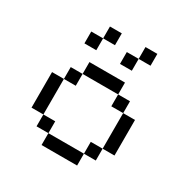

<svg xmlns="http://www.w3.org/2000/svg" viewBox="-146 -751 854 877"><g transform="rotate(30 281.0 -312.5)"><path d="M62.5 -312.5V-125H125V-312.5ZM125 -62.5H187.5V-125H125ZM125 -312.5H187.5V-375H125ZM125 -500H187.5V-562.5H125ZM187.5 0H375V-62.5H187.5ZM187.5 -375H375V-437.5H187.5ZM187.5 -562.5H250V-625H187.5ZM312.5 -500H375V-562.5H312.5ZM375 -62.5H437.5V-125H375ZM375 -312.5H437.5V-375H375ZM375 -562.5H437.5V-625H375ZM437.5 -125H500V-312.5H437.5Z"/></g></svg>

Font: ChillMoonMono
Style: Regular
Weight: 400
Designer: Warren2060
Foundry: ChillType
Version: Version 1.000;Glyphs 3.1.1 (3135)